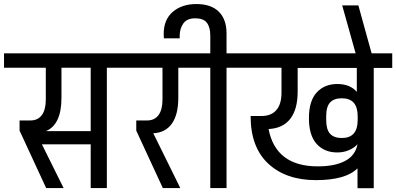

<svg xmlns="http://www.w3.org/2000/svg" viewBox="-32 -950 2001 970"><path d="M601.2 -607.7H507.8V0H426.2V-220.7H179.8L289.3 0H201.1L66.9 -290.2V-341.4H121.2Q159.4 -341.4 179.4 -368.6Q199.4 -395.7 199.4 -447.4V-607.7H-11.7V-680.7H601.2ZM426.2 -607.7H278.5V-455.7Q278.5 -321 200.3 -287.6H426.2Z M868.8 -455.7Q868.8 -371.4 836.4 -325.6Q804.1 -279.8 742.4 -276.7L878.8 0H790.6L656.4 -290.2V-341.4H710.7Q748.9 -341.4 768.9 -368.6Q788.9 -395.7 788.9 -447.4V-607.7H577.8V-680.7H960.5V-607.7H868.8Z M1205.9 -607.7H1112.5V0H1030.4V-607.7H937V-680.7H1030.4V-769.8Q1030.4 -812.3 1013.2 -834.9Q996.1 -857.5 954.4 -857.5Q912.7 -857.5 894.2 -831.5Q875.8 -805.4 875.8 -768.5V-756.3H795.8Q795 -761.5 795 -778.5Q795 -850.6 840.8 -890.1Q886.6 -929.6 960.5 -929.6Q1034.3 -929.6 1073.4 -891Q1112.5 -852.3 1112.5 -781.1V-680.7H1205.9Z M1949.6 -606.9H1856.2V0.9H1774.1V-99.5Q1714.6 -40 1563.9 -40Q1413.1 -40 1323.6 -122.9Q1234.1 -205.9 1234.1 -364H1289.3Q1338.4 -364 1364.2 -394Q1390.1 -424 1390.1 -481.3V-607.7H1182.5V-680.7H1949.6ZM1471.8 -606.9V-487.4Q1471.8 -397.9 1434.6 -349.9Q1397.5 -301.9 1324.9 -298Q1361.4 -109.5 1573.8 -109.5Q1659.9 -109.5 1711.8 -137.1Q1763.7 -164.6 1774.1 -221.5Q1758.9 -203.7 1731.8 -191.8Q1704.6 -179.8 1672 -179.8Q1606.9 -179.8 1567.8 -222.8Q1528.7 -265.9 1528.7 -353Q1528.7 -440.1 1568 -482.8Q1607.3 -525.6 1672 -525.6Q1736.8 -525.6 1770.6 -485.7V-606.9ZM1775 -363.2Q1775 -453.5 1695 -453.5Q1655.1 -453.5 1635.5 -432.2Q1616 -410.9 1616 -363.2V-343.6Q1616 -295.8 1635.5 -274.3Q1655.1 -252.8 1695 -252.8Q1775 -252.8 1775 -343.6Z M1854.9 -680.7V-607.7H1764.6V-680.7L1696.8 -922.7H1778.5L1845.4 -680.7Z"/></svg>

Font: Puralecka Narrow
Style: Regular
Weight: 400
Designer: Hector Gatti, Marcela Romero, Pablo Cosgaya and Nicolas Silva
Version: Version 1.004;PS 001.004;hotconv 1.0.70;makeotf.lib2.5.58329